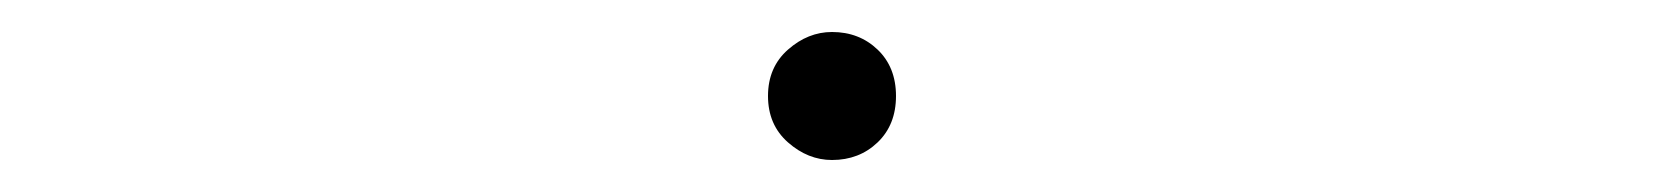

<svg xmlns="http://www.w3.org/2000/svg" viewBox="-20 -420 1040 120"><path d="M500 -320Q485 -320 472.5 -331Q460 -342 460 -360Q460 -378 472.5 -389Q485 -400 500 -400Q517 -400 528.5 -389Q540 -378 540 -360Q540 -342 528.5 -331Q517 -320 500 -320Z"/></svg>

Font: Murecho Thin ExtraLight
Style: Regular
Weight: 250
Version: Version 1.010